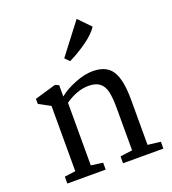

<svg xmlns="http://www.w3.org/2000/svg" viewBox="-154 -985 989 1101"><g transform="rotate(-20 341.0 -434.5)"><path d="M440 -869 511 -796Q485 -756 429 -717Q373 -678 322 -654L296 -681ZM134 -51V-449L64 -487V-518L194 -556L216 -546V-477Q253 -508 313 -532Q373 -556 423 -556Q506 -556 540.5 -502.5Q575 -449 575 -327V-51L653 -42V0H407V-42L481 -52V-310Q481 -372 472.5 -409.5Q464 -447 440 -466Q416 -485 372 -485Q302 -485 229 -434V-52L301 -42V0H67V-42Z"/></g></svg>

Font: Martel DemiBold
Style: Regular
Weight: 600
Designer: Dan Reynolds
Foundry: Dan Reynolds
Version: Version 1.001; ttfautohint (v1.1) -l 5 -r 5 -G 72 -x 0 -D la